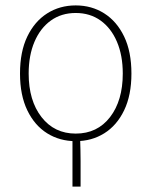

<svg xmlns="http://www.w3.org/2000/svg" viewBox="-20 -510 560 710"><path d="M260 12Q201 12 154.5 -17Q108 -46 81 -102Q54 -158 54 -238Q54 -319 81 -375Q108 -431 154.5 -460.5Q201 -490 260 -490Q319 -490 365.5 -460.5Q412 -431 439 -375Q466 -319 466 -238Q466 -158 439 -102Q412 -46 365.5 -17Q319 12 260 12ZM260 -16Q340 -16 387 -77Q434 -138 434 -238Q434 -305 412.5 -355.5Q391 -406 352 -434Q313 -462 260 -462Q207 -462 168 -434Q129 -406 107.5 -355.5Q86 -305 86 -238Q86 -138 133.5 -77Q181 -16 260 -16ZM248 180V-7L276 -8Q277 23 277.5 45Q278 67 278 85.5Q278 104 278 126Q278 148 278 180Z"/></svg>

Font: Source Sans 3 VF
Style: Regular
Weight: 200
Designer: Paul D. Hunt
Foundry: Adobe
Version: Version 3.046;hotconv 1.0.118;makeotfexe 2.5.65603